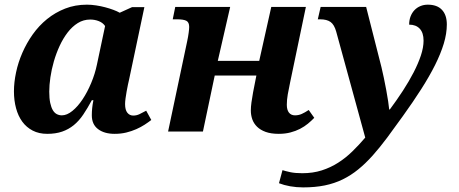

<svg xmlns="http://www.w3.org/2000/svg" viewBox="-20 -566 1974 826"><path d="M473.1 9.8Q428.7 9.8 401.9 -10.5Q375 -30.8 375 -69.8Q375 -85.4 376.5 -100.3Q377.9 -115.2 381.8 -134.8H375Q356.4 -100.1 338.1 -73Q319.8 -45.9 297.4 -27.6Q274.9 -9.3 247.3 0.2Q219.7 9.8 183.1 9.8Q147.5 9.8 120.6 -4.2Q93.8 -18.1 75.9 -42.5Q58.1 -66.9 49.1 -100.3Q40 -133.8 40 -172.9Q40 -211.9 49.1 -254.6Q58.1 -297.4 76.2 -338.9Q94.2 -380.4 120.8 -418Q147.5 -455.6 182.4 -483.9Q217.3 -512.2 260.3 -529.1Q303.2 -545.9 354 -545.9Q373.5 -545.9 393.8 -542.7Q414.1 -539.6 432.6 -534.7Q451.2 -529.8 467.5 -523.7Q483.9 -517.6 495.1 -511.2L547.9 -535.2H601.1L535.2 -223.1Q533.2 -214.8 530.3 -201.2Q527.3 -187.5 524.7 -172.1Q522 -156.7 520 -142.3Q518.1 -127.9 518.1 -118.2Q518.1 -93.3 527.8 -81.1Q537.6 -68.8 553.2 -68.8Q567.4 -68.8 580.3 -75Q593.3 -81.1 608.9 -89.8L630.9 -49.8Q618.2 -40 602.1 -29.5Q585.9 -19 566.2 -10.3Q546.4 -1.5 523.2 4.2Q500 9.8 473.1 9.8ZM191.9 -171.9Q191.9 -143.1 196 -123.5Q200.2 -104 207.3 -92Q214.4 -80.1 224.4 -75Q234.4 -69.8 246.1 -69.8Q268.1 -69.8 291.5 -88.9Q314.9 -107.9 335.4 -138.9Q356 -169.9 372.3 -209Q388.7 -248 397 -288.1L432.1 -454.1Q422.4 -468.3 405 -475.1Q387.7 -481.9 368.2 -481.9Q338.9 -481.9 314.7 -466.8Q290.5 -451.7 271 -426.3Q251.5 -400.9 236.6 -368.7Q221.7 -336.4 211.7 -301.8Q201.7 -267.1 196.8 -233.4Q191.9 -199.7 191.9 -171.9Z M903.8 -241.2 853 0H703.1L785.2 -388.2Q789.6 -408.7 791.7 -425.3Q793.9 -441.9 793.9 -450.2Q793.9 -470.2 781.7 -476.6Q769.5 -482.9 741.2 -482.9H723.1L733.9 -536.1H970.2L917 -304.2H1095.2L1147 -536.1H1295.9L1228 -210.9Q1222.2 -183.6 1218 -159.9Q1213.9 -136.2 1213.9 -115.2Q1213.9 -93.3 1223.1 -81.5Q1232.4 -69.8 1249 -69.8Q1264.6 -69.8 1277.8 -75.7Q1291 -81.5 1308.1 -92.8L1332 -59.1Q1319.8 -46.4 1304.7 -33.9Q1289.6 -21.5 1270.8 -11.7Q1252 -2 1229.2 3.9Q1206.5 9.8 1179.2 9.8Q1146 9.8 1123 1.5Q1100.1 -6.8 1085.9 -20.8Q1071.8 -34.7 1065.4 -52.7Q1059.1 -70.8 1059.1 -90.8Q1059.1 -106 1061.8 -125.7Q1064.5 -145.5 1068.8 -168.9L1083 -241.2Z M1426.3 -430.2Q1418 -460 1402.1 -471.4Q1386.2 -482.9 1356.9 -482.9H1347.2L1359.4 -536.1H1555.2L1621.1 -276.9Q1626 -257.3 1631.3 -231.2Q1636.7 -205.1 1641.6 -179Q1646.5 -152.8 1649.9 -130.1Q1653.3 -107.4 1654.3 -95.2H1657.2Q1687 -135.3 1713.4 -175.8Q1739.7 -216.3 1759.5 -254.6Q1779.3 -293 1790.8 -327.6Q1802.2 -362.3 1802.2 -391.1Q1802.2 -424.8 1785.9 -442.4Q1769.5 -460 1740.2 -460Q1740.2 -479.5 1746.3 -495.4Q1752.4 -511.2 1763.2 -522.5Q1773.9 -533.7 1788.6 -539.8Q1803.2 -545.9 1820.3 -545.9Q1860.8 -545.9 1881.6 -523.4Q1902.3 -501 1902.3 -460.9Q1902.3 -421.9 1889.2 -378.4Q1876 -335 1851.6 -286.1Q1827.1 -237.3 1792.2 -182.6Q1757.3 -127.9 1713.4 -66.9Q1677.2 -16.1 1645.5 26.4Q1613.8 68.8 1583.3 103Q1552.7 137.2 1521.2 162.8Q1489.7 188.5 1454.3 205.8Q1418.9 223.1 1377.2 231.7Q1335.4 240.2 1284.2 240.2Q1255.4 240.2 1228.3 235.4Q1201.2 230.5 1180.2 222.2L1195.3 166Q1207 169.9 1228.3 174.6Q1249.5 179.2 1280.3 179.2Q1326.2 179.2 1364.3 167Q1402.3 154.8 1434.8 134Q1467.3 113.3 1495.8 85.4Q1524.4 57.6 1551.3 25.9Z"/></svg>

Font: Droid Serif
Style: Bold Italic
Weight: 700
Italic angle: -12°
Designer: Monotype Design team
Foundry: Monotype Imaging Inc.
Version: Version 1.03